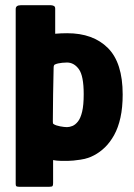

<svg xmlns="http://www.w3.org/2000/svg" viewBox="-20 -608 514 734"><path d="M449 -247Q449 -197 440.5 -158.5Q432 -120 416.5 -92Q401 -64 381.5 -45Q362 -26 339 -14Q317 -2 287 2.5Q257 7 240 7Q228 7 222.5 7Q217 7 213 7Q206 7 196.5 6Q187 5 183 4Q183 26 183 48Q183 70 183 92Q183 100 181 103Q179 106 169 106Q140 106 111 106Q82 106 53 106Q47 106 43.5 104.5Q40 103 40 96Q40 -71 40 -238.5Q40 -406 40 -573Q40 -581 45 -584.5Q50 -588 59 -588Q88 -588 117 -588Q146 -588 175 -588Q180 -588 185.5 -585.5Q191 -583 191 -575Q191 -551 191 -527Q191 -503 191 -479Q202 -480 213.5 -480.5Q225 -481 237 -481Q336 -481 392.5 -424.5Q449 -368 449 -247ZM300 -248Q300 -318 281.5 -343.5Q263 -369 236 -369Q227 -369 218 -368Q209 -367 202 -365.5Q195 -364 189 -361Q185 -358 185 -349Q184 -298 183 -246.5Q182 -195 182 -144Q182 -138 182.5 -136.5Q183 -135 186 -133Q194 -128 210 -125Q226 -122 236 -122Q246 -122 257 -126.5Q268 -131 278 -143.5Q288 -156 294 -181Q300 -206 300 -248Z"/></svg>

Font: Glory Thin ExtraBold
Style: Regular
Weight: 800
Version: Version 1.011